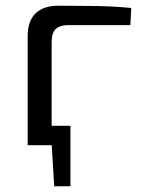

<svg xmlns="http://www.w3.org/2000/svg" viewBox="-20 -509 502 673"><path d="M227 -68V0H106V-68ZM227 -5V144H170L161 -5ZM185 -489Q249 -489 314.5 -488Q380 -487 440 -481L437 -421H220Q189 -421 175 -407Q161 -393 161 -361V0H77V-383Q77 -435 104.5 -462Q132 -489 185 -489Z"/></svg>

Font: Exo 2
Style: Regular
Weight: 400
Designer: Natanael Gama
Foundry: Natanael Gama
Version: Version 2.010